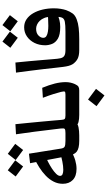

<svg xmlns="http://www.w3.org/2000/svg" viewBox="334 -1014 889 1598"><g transform="rotate(-90 779.0 -214.5)"><path d="M173.3 -22.5Q112.8 -22.5 80.8 -53.5Q48.8 -84.5 48.8 -136.7Q48.8 -177.7 67.1 -213.4Q85.4 -249 116.5 -278.8Q147.5 -308.6 185.3 -332.5Q223.1 -356.4 262.7 -374.5L280.3 -281.7Q258.8 -273.4 230.5 -259Q202.1 -244.6 175.8 -227.3Q149.4 -210 132.1 -192.4Q114.7 -174.8 114.7 -159.7Q114.7 -144.5 129.2 -138.7Q143.6 -132.8 164.6 -132.8Q195.8 -132.8 233.2 -140.4Q270.5 -147.9 295.9 -156.2L315.9 -64.9Q281.2 -43.9 244.4 -33.2Q207.5 -22.5 173.3 -22.5ZM406.2 0Q343.8 0 316.9 -20.5Q290 -41 278.8 -98.6L220.2 -409.2L299.3 -418.5L341.3 -155.3Q344.7 -129.4 356.9 -122.1Q369.1 -114.7 406.2 -114.7ZM406.2 0V-114.7Q425.8 -114.7 434.3 -101.8Q442.9 -88.9 442.9 -56.2Q442.9 -26.4 433.6 -13.2Q424.3 0 406.2 0ZM330.2 -467.1 246.8 -529.1 298.3 -594.7 381.2 -532.7ZM193 -467.1 109.6 -529.1 161.1 -594.7 244 -532.7Z M406.2 0V-114.7H471.2Q498 -114.7 505.1 -120.6Q512.2 -126.5 509.3 -151.4Q507.8 -164.6 506.1 -178Q504.4 -191.4 502.9 -204.6Q493.2 -287.6 482.2 -372.8Q471.2 -458 460.9 -526.4L544.9 -531.2Q549.8 -483.9 555.4 -426.8Q561 -369.6 566.2 -314Q571.3 -258.3 575.2 -214.4Q579.1 -170.4 580.6 -149.9Q582 -128.4 588.1 -121.6Q594.2 -114.7 617.2 -114.7H642.6V0H622.6Q587.9 0 563 -6.1Q538.1 -12.2 524.9 -34.7H574.2Q548.3 -11.7 518.3 -5.9Q488.3 0 451.2 0ZM406.2 0Q388.2 0 378.9 -13.2Q369.6 -26.4 369.6 -56.2Q369.6 -88.9 378.2 -101.8Q386.7 -114.7 406.2 -114.7ZM642.6 0V-114.7Q662.1 -114.7 670.7 -101.8Q679.2 -88.9 679.2 -56.2Q679.2 -26.4 669.9 -13.2Q660.6 0 642.6 0Z M642.6 0V-114.7H791Q811.5 -114.7 815.7 -120.4Q819.8 -126 813.5 -152.3Q808.6 -173.8 796.1 -213.4Q783.7 -252.9 764.6 -302.7L847.7 -308.1Q871.1 -251 883.1 -203.4Q895 -155.8 895 -112.8Q895 -91.3 890.4 -71.3Q885.7 -51.3 878.4 -35.6Q868.2 -13.7 857.4 -6.8Q846.7 0 826.7 0ZM642.6 0Q624.5 0 615.2 -13.2Q606 -26.4 606 -56.2Q606 -88.9 614.5 -101.8Q623 -114.7 642.6 -114.7ZM784.2 210 694.8 143.6 750 73.2 838.9 139.6Z M1161.6 0Q1114.7 0 1088.6 -13.9Q1062.5 -27.8 1044.4 -54.7Q1035.6 -69.3 1030.5 -87.9Q1025.4 -106.4 1022 -132.6Q1018.6 -158.7 1014.6 -195.8Q1009.3 -247.6 1003.4 -296.6Q997.6 -345.7 990.5 -400.9Q983.4 -456.1 974.1 -526.4L1058.1 -531.2Q1064 -477.5 1069.3 -416.7Q1074.7 -356 1079.3 -302.2Q1084 -248.5 1086.4 -215.8Q1088.9 -178.7 1093.5 -157.7Q1098.1 -136.7 1110.4 -127Q1124.5 -114.7 1161.6 -114.7ZM1161.6 0V-114.7Q1181.2 -114.7 1189.7 -101.8Q1198.2 -88.9 1198.2 -56.2Q1198.2 -26.4 1189 -13.2Q1179.7 0 1161.6 0Z M1161.6 0V-114.7H1315.4Q1371.1 -114.7 1397.5 -119.9Q1423.8 -125 1431.6 -143.6Q1439.5 -162.1 1439 -202.6L1438.5 -238.8Q1438 -269 1428.7 -291.5Q1419.4 -314 1404.8 -329.1Q1390.1 -344.2 1372.8 -351.6Q1355.5 -358.9 1339.4 -358.9Q1302.7 -358.9 1283.2 -339.6Q1263.7 -320.3 1263.7 -299.8Q1263.7 -282.2 1278.3 -273.2Q1293 -264.2 1315.9 -260.7Q1338.9 -257.3 1363.3 -257.3Q1398.9 -257.3 1428.2 -259.3Q1457.5 -261.2 1481.9 -264.2L1474.1 -184.1Q1438 -171.9 1411.9 -165Q1385.7 -158.2 1354 -158.2Q1290 -158.2 1257.3 -177.5Q1224.6 -196.8 1213.1 -225.8Q1201.7 -254.9 1201.7 -283.7Q1201.7 -333 1221.4 -372.6Q1241.2 -412.1 1275.1 -435.3Q1309.1 -458.5 1351.6 -458.5Q1389.6 -458.5 1418.9 -438.2Q1448.2 -418 1468.5 -383.1Q1488.8 -348.1 1499 -304Q1509.3 -259.8 1509.3 -211.9Q1509.3 -181.2 1505.1 -155.3Q1501 -129.4 1494.1 -108.9Q1481.9 -76.2 1466.3 -54.9Q1450.7 -33.7 1417 -21Q1386.7 -9.3 1345.7 -4.6Q1304.7 0 1252 0ZM1161.6 0Q1143.6 0 1134.3 -13.2Q1125 -26.4 1125 -56.2Q1125 -88.9 1133.5 -101.8Q1142.1 -114.7 1161.6 -114.7ZM1401.5 -511.5 1318 -573.5 1369.6 -639.2 1452.5 -577.2ZM1264.3 -511.5 1180.8 -573.5 1232.4 -639.2 1315.3 -577.2Z"/></g></svg>

Font: Markazi Text
Style: Regular
Weight: 400
Designer: Borna Izadpanah (Arabic designer), Fiona Ross (Arabic design director) and Florian Runge (Latin designer)
Foundry: Borna Izadpanah and Florian Runge
Version: Version 1.000